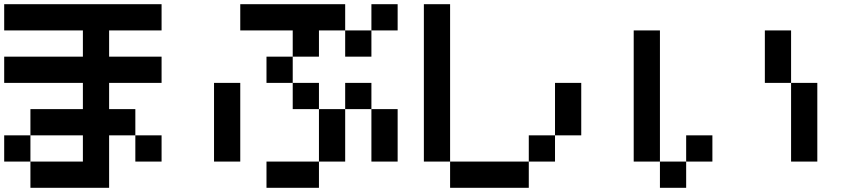

<svg xmlns="http://www.w3.org/2000/svg" viewBox="-20 -895 4040 915"><path d="M0 -125V-250H125V-125ZM0 -500V-625H375V-750H0V-875H750V-750H500V-625H750V-500H500V-375H625V-250H500V0H125V-125H375V-250H125V-375H375V-500ZM750 -250V-125H625V-250Z M1000 -125V-500H1125V-125ZM1250 0V-125H1500V0ZM1250 -500V-625H1375V-500ZM1500 -125V-375H1625V-125ZM1500 -625H1375V-750H1125V-875H1625V-750H1500ZM1500 -500V-375H1375V-500ZM1750 -125V-375H1875V-125ZM1750 -625H1625V-750H1750ZM1750 -500V-375H1625V-500ZM1750 -750V-875H1875V-750Z M2000 -125V-875H2125V-125ZM2125 -125H2500V0H2125ZM2500 -125V-250H2625V-125ZM2625 -250V-500H2750V-250Z M3000 -125V-750H3125V-125ZM3125 -125H3250V0H3125ZM3250 -125V-250H3375V-125ZM3625 -500V-750H3750V-500ZM3750 -125V-500H3875V-125Z"/></svg>

Font: Galmuri7 Regular
Style: Regular
Weight: 400
Designer: Lee Minseo (quiple)
Version: Version 2.399;hotconv 1.1.1;makeotfexe 2.6.0 DEVELOPMENT